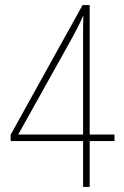

<svg xmlns="http://www.w3.org/2000/svg" viewBox="-20 -789 491 758"><path d="M308 -51H334V-232H432V-258H334V-769H306L22 -257V-232H308ZM52 -258 259 -629C277 -662 293 -691 308 -726H309C308 -695 308 -679 308 -635V-258Z"/></svg>

Font: Noto Sans Tamil UI Condensed Thin
Style: Regular
Weight: 100
Width: 3
Designer: Jelle Bosma - Monotype Design Team
Foundry: Monotype Imaging Inc.
Version: Version 2.004